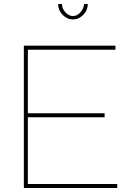

<svg xmlns="http://www.w3.org/2000/svg" viewBox="-20 -938 657 958"><path d="M565 -20V0H99V-710H556V-690H119V-373H502V-353H119V-20ZM344 -858Q364 -858 380.5 -875.5Q397 -893 400 -918H418Q418 -887 395.5 -864Q373 -841 344 -841Q315 -841 292.5 -864Q270 -887 270 -918H289Q289 -896 306 -877Q323 -858 344 -858Z"/></svg>

Font: Raleway Thin Thin
Style: Regular
Weight: 250
Version: Version 4.026